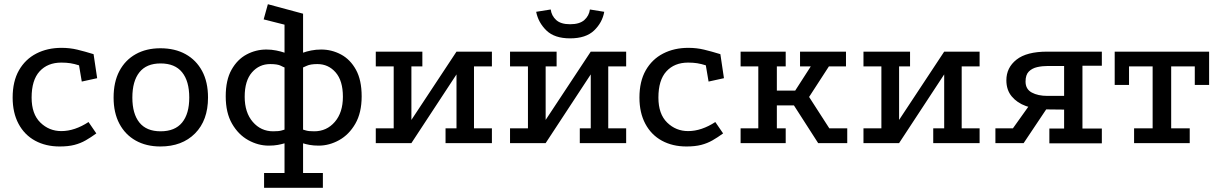

<svg xmlns="http://www.w3.org/2000/svg" viewBox="-20 -679 5775 911"><path d="M355 -369Q333 -376 314 -379Q295 -382 271 -382Q206 -382 168 -340.5Q130 -299 130 -216Q130 -138 171.5 -97.5Q213 -57 271 -57Q303 -57 335.5 -68Q368 -79 400 -100L437 -46Q411 -27 386.5 -13Q362 1 333 8.5Q304 16 263 16Q197 16 146.5 -11.5Q96 -39 68 -91.5Q40 -144 40 -216Q40 -293 70 -345.5Q100 -398 152.5 -425Q205 -452 272 -452Q311 -452 346.5 -443.5Q382 -435 424 -422L441 -308L368 -292Z M741 -450Q810 -450 860.5 -422Q911 -394 939 -342Q967 -290 967 -216Q967 -108 905.5 -46Q844 16 741 16Q674 16 624 -12Q574 -40 546.5 -92Q519 -144 519 -216Q519 -290 546.5 -342Q574 -394 624 -422Q674 -450 741 -450ZM742 -378Q675 -378 641.5 -336Q608 -294 608 -216Q608 -139 641.5 -97.5Q675 -56 742 -56Q810 -56 844 -97.5Q878 -139 878 -216Q878 -294 844 -336Q810 -378 742 -378Z M1233 212V142H1330V1Q1317 5 1298.5 8.5Q1280 12 1255 12Q1205 12 1158 -14Q1111 -40 1081 -92Q1051 -144 1051 -222Q1051 -299 1078.5 -348Q1106 -397 1150 -420.5Q1194 -444 1244 -444Q1268 -444 1290.5 -439.5Q1313 -435 1330 -429V-562L1231 -587L1251 -659L1418 -614V-429Q1434 -435 1456.5 -439.5Q1479 -444 1504 -444Q1554 -444 1598 -420.5Q1642 -397 1669 -348Q1696 -299 1696 -222Q1696 -144 1666 -92Q1636 -40 1589 -14Q1542 12 1492 12Q1468 12 1449 8.5Q1430 5 1418 1V142H1512V212ZM1276 -56Q1304 -56 1316.5 -60Q1329 -64 1330 -64V-359Q1328 -359 1312.5 -367Q1297 -375 1262 -375Q1210 -375 1175.5 -335.5Q1141 -296 1141 -220Q1141 -145 1179.5 -100.5Q1218 -56 1276 -56ZM1471 -56Q1530 -56 1568.5 -100.5Q1607 -145 1607 -220Q1607 -296 1572.5 -335.5Q1538 -375 1486 -375Q1453 -375 1436 -367Q1419 -359 1418 -359V-64Q1419 -64 1431.5 -60Q1444 -56 1471 -56Z M1763 -434H1984V-364H1932V-110L2146 -434H2314V-364H2229V-70H2314V0H2094V-70H2146V-326L1932 0H1763V-70H1848V-364H1763Z M2400 -434H2621V-364H2569V-110L2783 -434H2951V-364H2866V-70H2951V0H2731V-70H2783V-326L2569 0H2400V-70H2485V-364H2400ZM2685 -497Q2611 -497 2572.5 -534.5Q2534 -572 2524 -623L2593 -634Q2597 -604 2619 -584Q2641 -564 2685 -564Q2730 -564 2752.5 -584Q2775 -604 2779 -634L2847 -623Q2838 -572 2799 -534.5Q2760 -497 2685 -497Z M3329 -369Q3307 -376 3288 -379Q3269 -382 3245 -382Q3180 -382 3142 -340.5Q3104 -299 3104 -216Q3104 -138 3145.5 -97.5Q3187 -57 3245 -57Q3277 -57 3309.5 -68Q3342 -79 3374 -100L3411 -46Q3385 -27 3360.5 -13Q3336 1 3307 8.5Q3278 16 3237 16Q3171 16 3120.5 -11.5Q3070 -39 3042 -91.5Q3014 -144 3014 -216Q3014 -293 3044 -345.5Q3074 -398 3126.5 -425Q3179 -452 3246 -452Q3285 -452 3320.5 -443.5Q3356 -435 3398 -422L3415 -308L3342 -292Z M3494 -434H3708V-364H3666V-249H3753L3827 -364H3776V-434H3994V-364H3913L3819 -219L3915 -70H4000V0H3862L3747 -179H3666V-70H3708V0H3494V-70H3578V-364H3494Z M4077 -434H4298V-364H4246V-110L4460 -434H4628V-364H4543V-70H4628V0H4408V-70H4460V-326L4246 0H4077V-70H4162V-364H4077Z M4959 1V-69H5029V-159L4937 -160Q4889 -161 4847.5 -176Q4806 -191 4780.5 -221.5Q4755 -252 4755 -298Q4755 -358 4803 -396Q4851 -434 4949 -434H5208V-367H5116V-69H5208V1ZM4703 0V-70H4786L4863 -178L4952 -172L4837 0ZM4950 -224H5029V-366H4953Q4925 -366 4901 -360.5Q4877 -355 4861.5 -339.5Q4846 -324 4846 -292Q4846 -256 4875.5 -240Q4905 -224 4950 -224Z M5269 -434H5717V-276H5649V-364H5537V-70H5625V0H5361V-70H5449V-364H5337V-276H5269Z"/></svg>

Font: Podkova Medium
Style: Regular
Weight: 500
Designer: Ilya Yudin
Foundry: Cyreal (www.cyreal.org)
Version: Version 2.103